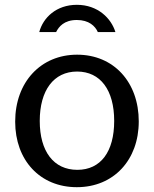

<svg xmlns="http://www.w3.org/2000/svg" viewBox="-20 -767 639 797"><path d="M299 10C452 10 556 -103 556 -263C556 -425 453 -540 300 -540C150 -540 43 -427 43 -262C43 -102 146 10 299 10ZM301 -62C203 -62 145 -138 145 -265C145 -392 203 -470 300 -470C397 -470 454 -393 454 -265C454 -137 398 -62 301 -62ZM386 -634H459C442 -690 387 -747 299 -747C214 -747 159 -694 143 -634H213C224 -656 246 -684 299 -684C349 -684 375 -659 386 -634Z"/></svg>

Font: Bisquit Text
Style: Regular
Weight: 400
Version: Version 1.004;Glyphs 3.2.3 (3260)